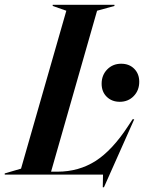

<svg xmlns="http://www.w3.org/2000/svg" viewBox="-74 -732 604 805"><path d="M-54.2 0V-4.9L14.2 -24.9L204.1 -687L147 -707V-711.9H405.8V-707L333 -687L140.1 -12.2H167Q256.3 -12.2 326.7 -57.1Q397 -102.1 462.9 -203.1L481.9 -231.9H488.8L361.8 53.2H356.9L357.9 0ZM352.1 -380.9Q352.1 -417 375.5 -440.9Q398.9 -464.8 434.1 -464.8Q467.8 -464.8 488.8 -443.6Q509.8 -422.4 509.8 -389.2Q509.8 -353 486.6 -329.1Q463.4 -305.2 428.2 -305.2Q395 -305.2 373.5 -326.2Q352.1 -347.2 352.1 -380.9Z"/></svg>

Font: Nyght Serif Medium Italic
Style: Regular
Weight: 500
Italic angle: -16°
Designer: Maksym Kobuzan
Version: Version 0.410;Glyphs 3.1.2 (3151)